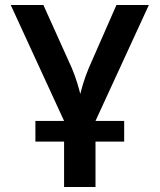

<svg xmlns="http://www.w3.org/2000/svg" viewBox="-20 -750 640 770"><path d="M447 -730 336 -477C319 -437 307 -394 302 -373C297 -394 285 -437 268 -477L154 -730H23L237 -265H122V-182H237V0H363V-182H478V-265H363L577 -730Z"/></svg>

Font: Tekne LDO
Style: Bold
Weight: 700
Monospace: yes
Designer: Alessio Laiso, Mario Rullo, Paolo Rosset
Foundry: Alessio Laiso
Version: Version 1.000;hotconv 1.0.109;makeotfexe 2.5.65596